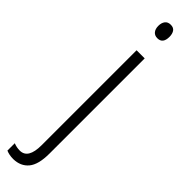

<svg xmlns="http://www.w3.org/2000/svg" viewBox="-360 -697 904 904"><g transform="rotate(45 92.5 -245.0)"><path d="M66 -686Q66 -706 75.5 -718.5Q85 -731 104 -731Q123 -731 131.5 -718.5Q140 -706 140 -686Q140 -641 104 -641Q86 -641 76 -653Q66 -665 66 -686ZM27 241Q12 241 0 238.5Q-12 236 -21 232V183Q-1 191 20 191Q75 191 75 100V-532H129V102Q129 175 102 207.5Q75 240 27 241Z"/></g></svg>

Font: Noto Sans Khmer Condensed Light
Style: Regular
Weight: 300
Width: 3
Designer: Danh Hong and the Monotype Design Team
Foundry: Monotype Imaging Inc.
Version: Version 2.004; ttfautohint (v1.8.4.7-5d5b)